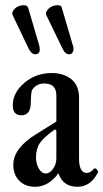

<svg xmlns="http://www.w3.org/2000/svg" viewBox="-20 -705 396 736"><path d="M115 -497Q101 -497 90 -518L29 -646Q23 -658 36.5 -671.5Q50 -685 71 -685Q85 -685 88 -675L130 -532Q139 -497 115 -497ZM245 -497Q230 -497 220 -518L158 -646Q152 -658 166 -671.5Q180 -685 201 -685Q216 -685 217 -675L259 -532Q264 -521 260.5 -509Q257 -497 245 -497ZM115 11Q77 11 54 -12Q31 -35 31 -73Q31 -137 119 -191L196 -239V-339Q196 -385 150 -385Q119 -385 103 -360Q99 -353 98 -312Q98 -263 62 -263Q29 -263 29 -301Q29 -350 73.5 -387.5Q118 -425 178 -425Q224 -425 254 -401Q283 -377 283 -329V-97Q283 -42 313 -42Q327 -42 341 -59Q343 -61 347.5 -58.5Q352 -56 354.5 -51Q357 -46 355 -43Q327 11 277 11Q221 11 204 -41Q166 11 115 11ZM155 -40Q171 -40 183.5 -58Q196 -76 196 -97V-205L191 -209Q149 -180 133.5 -157.5Q118 -135 118 -102Q118 -77 129 -58.5Q140 -40 155 -40Z"/></svg>

Font: Junicode Cond Medium
Style: Regular
Weight: 500
Width: 3
Designer: Peter S. Baker
Version: Version 2.201